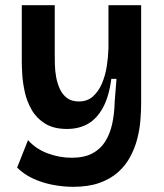

<svg xmlns="http://www.w3.org/2000/svg" viewBox="-20 -543 631 740"><path d="M262 177Q222 177 181.5 169Q141 161 106 144.5Q71 128 46 103L88 -3Q118 31 163.5 48Q209 65 256 65Q304 65 335.5 48.5Q367 32 385.5 2.5Q404 -27 412.5 -66Q421 -105 422 -151L429 -239H409Q400 -170 376.5 -127.5Q353 -85 318.5 -65.5Q284 -46 238 -46Q187 -46 154 -66.5Q121 -87 102.5 -119Q84 -151 76 -186.5Q68 -222 66 -253.5Q64 -285 64 -302V-523H191V-338Q191 -319 191.5 -294.5Q192 -270 196.5 -245.5Q201 -221 211 -199.5Q221 -178 238.5 -165Q256 -152 284 -152Q317 -152 338.5 -171.5Q360 -191 373 -221.5Q386 -252 391.5 -287.5Q397 -323 398 -356V-523H524V-145Q524 -114 521 -78Q518 -42 508.5 -6Q499 30 481 63Q463 96 434 121.5Q405 147 363 162Q321 177 262 177Z"/></svg>

Font: Bricolage Grotesque SemiBold
Style: Regular
Weight: 600
Designer: Mathieu Triay
Foundry: Atelier Triay
Version: Version 1.000;gftools[0.9.30]